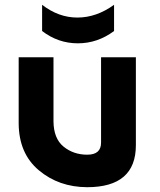

<svg xmlns="http://www.w3.org/2000/svg" viewBox="-20 -778 675 808"><path d="M157.2 -757.8Q226.6 -704.1 305.7 -704.1Q385.7 -704.1 460 -757.8V-647.5Q390.6 -595.7 307.6 -595.7Q224.6 -595.7 157.2 -647.5ZM346.7 9.8Q227.5 9.3 143.3 -61.5Q59.1 -132.3 58.6 -259.3V-537.1H205.1V-267.6Q205.6 -195.3 247.3 -161.1Q289.1 -127 347.2 -127Q405.3 -127 405.3 -177.7V-537.1H551.8V-167Q551.8 9.8 346.7 9.8Z"/></svg>

Font: New Shape
Style: Bold
Weight: 700
Designer: Wojciech Kalinowski "wmk69" (wmk69@o2.pl)
Foundry: Wojciech Kalinowski "wmk69" (wmk69@o2.pl)
Version: Version 2.1.1; 2021-05-14